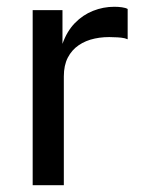

<svg xmlns="http://www.w3.org/2000/svg" viewBox="-20 -547 431 567"><path d="M76.5 0V-517H164.5V-417.5Q177.5 -454.5 201 -478.8Q224.5 -503 254.8 -515Q285 -527 317.5 -527Q329 -527 340 -525.5Q351 -524 357 -520.5V-431Q349.5 -434.5 337.8 -435.8Q326 -437 318 -437Q287 -439 260 -433.2Q233 -427.5 212.5 -413.5Q192 -399.5 180.2 -376.8Q168.5 -354 168.5 -321.5V0Z"/></svg>

Font: Public Sans Thin
Style: Regular
Weight: 400
Version: Version 2.001